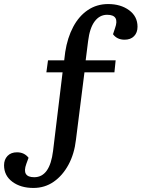

<svg xmlns="http://www.w3.org/2000/svg" viewBox="-81 -735 704 948"><path d="M88 140Q165 140 181 10L228 -378H148L156 -437H236L241 -478Q252 -549 280.5 -602.5Q309 -656 353 -685.5Q397 -715 453 -715Q515 -715 556.5 -684.5Q598 -654 598 -603Q598 -574 581 -556.5Q564 -539 534 -539Q497 -539 477 -566L487 -596Q511 -662 448 -662Q411 -662 386.5 -629.5Q362 -597 354 -532L342 -437H490L484 -378H336L294 -45Q286 25 257 78.5Q228 132 184 162.5Q140 193 84 193Q21 193 -20 162.5Q-61 132 -61 81Q-61 53 -44 35Q-27 17 3 17Q39 17 60 44L49 74Q25 140 88 140Z"/></svg>

Font: Literata 12pt Medium
Style: Italic
Weight: 500
Italic angle: -2°
Designer: Latin by Veronika Burian and Jose Scaglione. Greek by Irene Vlachou. Cyrillic by Vera Evstafieva
Foundry: TypeTogether
Version: Version 3.002